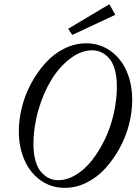

<svg xmlns="http://www.w3.org/2000/svg" viewBox="-20 -883 651 916"><path d="M324.7 -716.3 305.2 -745.6 501.5 -862.8 530.3 -812.5ZM289.6 13.2Q222.2 13.2 171.4 -24.4Q120.6 -62 95.2 -122.8Q69.8 -183.6 69.8 -256.8Q69.8 -314 85.2 -374Q100.6 -434.1 129.9 -487.5Q159.2 -541 197.8 -583.5Q236.3 -626 286.6 -651.1Q336.9 -676.3 390.6 -676.3Q458 -676.3 509 -638.7Q560.1 -601.1 585.4 -540.5Q610.8 -480 610.8 -406.2Q610.8 -349.1 595.5 -289.1Q580.1 -229 550.5 -175.5Q521 -122.1 482.4 -79.6Q443.8 -37.1 393.6 -12Q343.3 13.2 289.6 13.2ZM256.8 -23.4Q299.8 -23.4 342 -48.8Q384.3 -74.2 418.9 -118.4Q453.6 -162.6 480.7 -219Q507.8 -275.4 522.7 -341.3Q537.6 -407.2 537.6 -471.7Q537.6 -517.1 527.6 -551.5Q517.6 -585.9 500.2 -605.2Q482.9 -624.5 462.9 -633.8Q442.9 -643.1 420.4 -643.1Q367.2 -643.1 315.2 -603.8Q263.2 -564.5 224.9 -501.7Q186.5 -439 163.1 -357.4Q139.6 -275.9 139.6 -194.8Q139.6 -149.4 149.7 -115Q159.7 -80.6 177 -61.3Q194.3 -42 214.4 -32.7Q234.4 -23.4 256.8 -23.4Z"/></svg>

Font: Elstob 14pt
Style: Italic
Weight: 400
Italic angle: -20°
Designer: Peter S. Baker
Version: Version 1.015